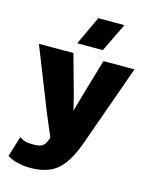

<svg xmlns="http://www.w3.org/2000/svg" viewBox="-137 -822 882 1124"><g transform="rotate(15 304.0 -260.0)"><path d="M426.8 -19Q382.3 110.4 322.8 162.6Q263.2 214.8 159.2 214.8Q72.8 214.8 17.1 180.2L55.2 55.2Q71.8 67.9 90.8 73Q109.9 78.1 142.1 78.1Q173.8 78.1 190.4 69.3Q207 60.5 216.8 37.1L226.1 14.2L167 -126L19 -500H228L293.9 -263.2L315.9 -173.8L341.8 -267.1L410.2 -500H598.1ZM234.9 -561 315.9 -734.9H474.1L390.1 -561Z"/></g></svg>

Font: Human Sans Black
Style: Regular
Weight: 800
Designer: Tim Radville
Foundry: Continuum
Version: Version 1.000;FEAKit 1.0